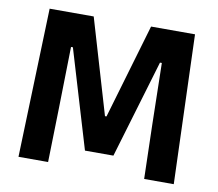

<svg xmlns="http://www.w3.org/2000/svg" viewBox="-73 -725 922 811"><g transform="rotate(10 388.5 -319.5)"><path d="M55.5 0 76.5 -639H265.5L385.5 -232.5H392L511.5 -639H700L721.5 0H594.5L588.5 -230L583 -495.5H575L449.5 -74.5H327.5L201.5 -495.5H193.5L188 -229.5L182.5 0Z"/></g></svg>

Font: Anek Telugu Medium SemiBold
Style: Regular
Weight: 600
Version: Version 1.003